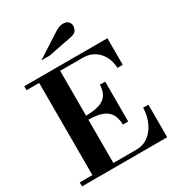

<svg xmlns="http://www.w3.org/2000/svg" viewBox="-226 -1117 1148 1252"><g transform="rotate(-30 348.0 -490.5)"><path d="M20 0V-30H443Q499.3 -30 538.2 -60Q577 -90 598.6 -138.9Q620.1 -187.9 621.3 -245H661V0ZM115 -15V-754H273V-15ZM452.1 -216Q451 -264 433 -295Q415 -326 375 -341Q335 -356 269 -356V-386Q335 -386 375 -400Q415 -414 433 -443Q451 -472 452 -516H492V-216ZM606 -554Q605 -600.3 585.3 -638.5Q565.6 -676.8 529.8 -700.4Q494 -724 443 -724H20V-754H646V-554ZM201 -844 362 -948Q388 -965 405 -973Q422 -981 444 -981Q469 -981 481.5 -967Q494 -953 494 -935Q494 -918 484 -902Q474 -886 441 -879L264 -844Z"/></g></svg>

Font: Libre Bodoni
Style: Regular
Weight: 400
Designer: Pablo Impallari, Rodrigo Fuenzalida
Foundry: Impallari Type
Version: Version 2.005;gftools[0.9.23]